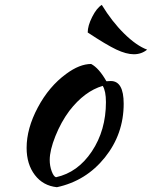

<svg xmlns="http://www.w3.org/2000/svg" viewBox="-20 -737 627 792"><path d="M214.8 35.2Q157.7 29.3 123.8 -15.1Q89.8 -59.6 89.8 -127Q89.8 -207 136 -293.7Q182.1 -380.4 252.9 -432.1Q308.1 -473.1 356 -473.1Q388.2 -456.1 418.9 -401.9Q421.9 -401.9 428 -402.3Q434.1 -402.8 437 -402.8Q490.2 -402.8 490.2 -309.1Q490.2 -184.1 412.6 -87.4Q335 9.3 214.8 35.2ZM266.1 -279.8Q231.9 -233.9 208.5 -175.5Q185.1 -117.2 185.1 -77.1Q185.1 -52.7 193.1 -30.8Q201.2 -8.8 210.9 -5.9Q300.8 -25.4 358.9 -112.5Q417 -199.7 417 -315.9Q417 -361.3 403.8 -382.8Q328.6 -360.8 266.1 -279.8ZM399.9 -716.8Q441.9 -647.9 492.2 -598.4Q542.5 -548.8 586.9 -532.2Q563.5 -513.2 532.2 -513.2Q501 -513.2 459.7 -532.7Q418.5 -552.2 341.8 -603Q341.8 -630.9 360.4 -667.5Q378.9 -704.1 399.9 -716.8Z"/></svg>

Font: Kaushan Script
Style: Regular
Weight: 400
Designer: Pablo Impallari
Foundry: Pablo Impallari
Version: Version 1.002